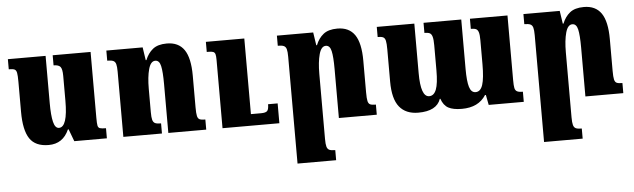

<svg xmlns="http://www.w3.org/2000/svg" viewBox="-47 -674 3569 1080"><g transform="rotate(-5 1737.5 -133.5)"><path d="M70 -190V-360Q70 -396 67 -411Q64 -426 54.5 -430.5Q45 -435 22 -435V-492H235V-225Q235 -156 244 -119Q253 -82 275 -82Q324 -82 324 -231V-371Q324 -410 313.5 -422.5Q303 -435 275 -435V-492H489V-121Q489 -88 491.5 -76Q494 -64 503.5 -60.5Q513 -57 538 -57V0H354L328 -69H324Q290 9 209 9Q134 9 102 -39Q70 -87 70 -190Z M1099 0H885V-276Q885 -346 877.5 -378.5Q870 -411 847 -411Q821 -411 809 -367.5Q797 -324 797 -257V-125Q797 -95 801 -81Q805 -67 815.5 -62Q826 -57 849 -57V0H631V-368Q631 -397 627 -411Q623 -425 612 -430Q601 -435 578 -435V-492H783L794 -419H798Q813 -457 841 -479.5Q869 -502 920 -502Q986 -502 1018 -455.5Q1050 -409 1050 -309V-130Q1050 -96 1053.5 -81Q1057 -66 1067 -61.5Q1077 -57 1099 -57ZM1512 0H1191V-386Q1191 -408 1188 -418Q1185 -428 1176.5 -431.5Q1168 -435 1150 -435H1140V-492H1357V-65H1415Q1441 -65 1449.5 -74.5Q1458 -84 1458 -112H1512Z M2062 0H1848V-276Q1848 -346 1840.5 -378.5Q1833 -411 1810 -411Q1784 -411 1772 -367.5Q1760 -324 1760 -257V110Q1760 140 1764 154Q1768 168 1778.5 173Q1789 178 1812 178V235H1594V-368Q1594 -397 1590 -411Q1586 -425 1575 -430Q1564 -435 1541 -435V-492H1746L1757 -419H1761Q1776 -457 1804 -479.5Q1832 -502 1883 -502Q1949 -502 1981 -455.5Q2013 -409 2013 -309V-130Q2013 -96 2016.5 -81Q2020 -66 2030 -61.5Q2040 -57 2062 -57Z M2843 -492V-127Q2843 -96 2846 -82Q2849 -68 2859.5 -62.5Q2870 -57 2892 -57V0H2694L2683 -57H2678Q2636 9 2542 9Q2493 9 2466 -5.5Q2439 -20 2426 -58H2423Q2400 9 2296 9Q2226 9 2189.5 -36Q2153 -81 2153 -179V-360Q2153 -394 2149.5 -409.5Q2146 -425 2136 -430Q2126 -435 2105 -435V-492H2317V-212Q2317 -78 2365 -78Q2392 -78 2405 -111.5Q2418 -145 2418 -219V-361Q2418 -393 2413.5 -409Q2409 -425 2399 -430Q2389 -435 2369 -435V-492H2582V-212Q2582 -144 2592 -111Q2602 -78 2627 -78Q2655 -78 2667 -115Q2679 -152 2679 -231V-367Q2679 -397 2674.5 -411.5Q2670 -426 2660 -430.5Q2650 -435 2631 -435V-492Z M3454 0H3240V-276Q3240 -346 3232.5 -378.5Q3225 -411 3202 -411Q3176 -411 3164 -367.5Q3152 -324 3152 -257V110Q3152 140 3156 154Q3160 168 3170.5 173Q3181 178 3204 178V235H2986V-368Q2986 -397 2982 -411Q2978 -425 2967 -430Q2956 -435 2933 -435V-492H3138L3149 -419H3153Q3168 -457 3196 -479.5Q3224 -502 3275 -502Q3341 -502 3373 -455.5Q3405 -409 3405 -309V-130Q3405 -96 3408.5 -81Q3412 -66 3422 -61.5Q3432 -57 3454 -57Z"/></g></svg>

Font: Noto Serif Armenian Black Cond
Style: Regular
Weight: 900
Width: 3
Designer: Monotype Design team
Foundry: Monotype Imaging Inc.
Version: Version 1.000